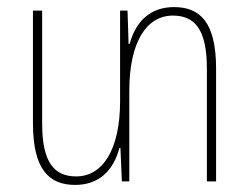

<svg xmlns="http://www.w3.org/2000/svg" viewBox="-20 -512 704 542"><path d="M471 -492C405 -492 363 -452 346 -388H343L340 -482H319V-226C319 -90 270 -14 195 -14C134 -14 99 -52 99 -163V-482H73V-164C73 -33 119 10 192 10C259 10 300 -30 317 -94H320L324 0H345V-256C345 -392 393 -468 468 -468C529 -468 564 -430 564 -319V0H590V-318C590 -449 545 -492 471 -492Z"/></svg>

Font: Noto Sans Armenian Condensed Thin
Style: Regular
Weight: 100
Width: 3
Designer: Monotype Design Team
Foundry: Monotype Imaging Inc.
Version: Version 2.008